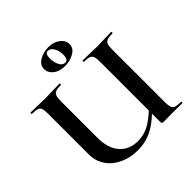

<svg xmlns="http://www.w3.org/2000/svg" viewBox="-216 -1006 1191 1191"><g transform="rotate(-45 379.0 -411.0)"><path d="M476 -613Q474 -613 474 -619Q474 -625 476 -625L529 -624Q573 -622 599 -622Q628 -622 672 -624L726 -625Q729 -625 729 -619Q729 -613 726 -613Q695 -613 680 -607.5Q665 -602 659.5 -588Q654 -574 654 -544V-81Q654 -51 659.5 -36.5Q665 -22 679.5 -17Q694 -12 726 -12Q729 -12 729 -6Q729 0 726 0L637 -1L566 0Q554 0 550.5 -3Q547 -6 547 -19V-542Q547 -572 542 -586.5Q537 -601 522.5 -607Q508 -613 476 -613ZM325 12Q260 12 206.5 -12.5Q153 -37 122 -82Q91 -127 91 -186V-544Q91 -574 86 -588Q81 -602 66 -607.5Q51 -613 20 -613Q17 -613 17 -619Q17 -625 20 -625L73 -624Q119 -622 146 -622Q176 -622 222 -624L274 -625Q276 -625 276 -619Q276 -613 274 -613Q243 -613 228 -607Q213 -601 207.5 -586.5Q202 -572 202 -542V-221Q202 -128 246.5 -78Q291 -28 366 -28Q424 -28 476 -59.5Q528 -91 592 -161L606 -149Q533 -65 468.5 -26.5Q404 12 325 12ZM269 -756Q269 -792 305 -813Q341 -834 385 -834Q429 -834 460 -810.5Q491 -787 491 -754Q491 -719 456 -698Q421 -677 375 -677Q327 -677 298 -700.5Q269 -724 269 -756ZM417 -736Q417 -770 402 -795Q387 -820 365 -820Q341 -820 341 -776Q341 -743 354.5 -717Q368 -691 391 -691Q404 -691 410.5 -702Q417 -713 417 -736Z"/></g></svg>

Font: Cormorant Infant
Style: Bold
Weight: 700
Designer: Christian Thalmann (Catharsis Fonts)
Foundry: Catharsis Fonts
Version: Version 4.000